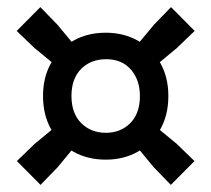

<svg xmlns="http://www.w3.org/2000/svg" viewBox="-20 -640 594 540"><path d="M165.5 -432 77 -505 27 -553 93.5 -620 141.5 -570.5 215.5 -481.5ZM389.5 -432 339 -481.5 413 -570.5 461 -620 527.5 -553 477.5 -505ZM460.5 -120 412.5 -169.5 341.5 -255.5 391.5 -306 477.5 -235 527 -187ZM94 -120 27.5 -187 77 -235 163 -306 213 -255.5 142 -169.5ZM277.5 -191Q226 -191 186.2 -213.5Q146.5 -236 123.8 -276.2Q101 -316.5 101 -370Q101 -423 123.8 -463Q146.5 -503 186.2 -525.5Q226 -548 277.5 -548Q328 -548 368 -525.5Q408 -503 430.8 -463Q453.5 -423 453.5 -370Q453.5 -316.5 430.8 -276.2Q408 -236 368 -213.5Q328 -191 277.5 -191ZM277.5 -266.5Q319.5 -266.5 346.5 -293.8Q373.5 -321 373.5 -370Q373.5 -415 348.2 -444.2Q323 -473.5 278.5 -473.5Q235.5 -473.5 208.2 -446.2Q181 -419 181 -370Q181 -321.5 208.2 -294Q235.5 -266.5 277.5 -266.5Z"/></svg>

Font: Encode Sans SC Condensed SemiBold
Style: Regular
Weight: 600
Width: 3
Designer: Multiple Designers
Foundry: Impallari Type
Version: Version 3.002